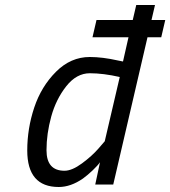

<svg xmlns="http://www.w3.org/2000/svg" viewBox="-20 -738 681 768"><path d="M215 10Q89 10 89 -136Q89 -224 117 -308Q145 -392 204 -451Q263 -510 339 -510Q390 -510 452 -496L472 -492L494 -589H350L366 -658H511L525 -718H600L586 -658H641L625 -589H570L433 0H361L380 -89Q371 -76 350.5 -56.5Q330 -37 312 -24Q263 10 215 10ZM459 -430Q393 -445 339.5 -445Q286 -445 245 -393Q204 -341 185 -272Q166 -203 166 -137Q166 -55 238 -55Q268 -55 308 -84.5Q348 -114 374 -144L399 -173Z"/></svg>

Font: TitilliumWebItalic
Style: Italic
Weight: 400
Italic angle: -13°
Version: Version 1.001;PS 57.000;hotconv 1.0.70;makeotf.lib2.5.55311